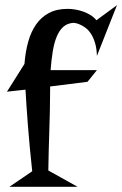

<svg xmlns="http://www.w3.org/2000/svg" viewBox="-20 -725 470 739"><path d="M172.9 -392.1V-377.9Q172.9 -335.4 171.9 -296.1Q170.9 -256.8 169.7 -218.8Q168.5 -180.7 167.5 -143.6Q166.5 -106.4 166 -68.8L278.8 -5.9H16.1L104 -65.9Q93.3 -164.6 87.2 -244.9Q81.1 -325.2 78.1 -379.9L6.8 -372.1L74.2 -479Q77.6 -524.9 88.4 -563.7Q99.1 -602.5 118.9 -630.9Q138.7 -659.2 168.5 -675Q198.2 -690.9 240.2 -690.9Q254.9 -690.9 270.5 -688.2Q286.1 -685.5 301 -680.2Q315.9 -674.8 329.1 -666.5Q342.3 -658.2 351.1 -647L430.2 -705.1L353 -509.8Q352.1 -539.6 345.5 -560.8Q338.9 -582 329.3 -596.2Q319.8 -610.4 308.6 -618.4Q297.4 -626.5 287.6 -630.6Q277.8 -634.8 271 -636Q264.2 -637.2 263.2 -637.2Q239.7 -635.7 224.1 -622.1Q208.5 -608.4 198.5 -584.5Q188.5 -560.5 183.1 -527.6Q177.7 -494.6 174.8 -455.1H353L316.9 -410.2Z"/></svg>

Font: Risque
Style: Regular
Weight: 400
Designer: Astigmatic (AOETI)
Foundry: Astigmatic (AOETI)
Version: Version 1.000